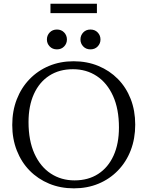

<svg xmlns="http://www.w3.org/2000/svg" viewBox="-20 -1020 806 1050"><path d="M382.5 -685Q456 -685 517.8 -659.5Q579.5 -634 624.8 -588Q670 -542 694.8 -478.5Q719.5 -415 719.5 -338.5Q719.5 -262 695 -198.2Q670.5 -134.5 625.2 -87.8Q580 -41 518.8 -15.5Q457.5 10 384 10Q310.5 10 249 -15.5Q187.5 -41 142.2 -87Q97 -133 72 -196.8Q47 -260.5 47 -336.5Q47 -413 71.8 -476.8Q96.5 -540.5 141.8 -587.2Q187 -634 248.2 -659.5Q309.5 -685 382.5 -685ZM387.5 -33.5Q462.5 -33.5 517 -68.8Q571.5 -104 601 -169Q630.5 -234 630.5 -322.5Q630.5 -424 598.2 -495.2Q566 -566.5 509.2 -604Q452.5 -641.5 379 -641.5Q304 -641.5 249.5 -606.2Q195 -571 165.5 -506Q136 -441 136 -352.5Q136 -251.5 168.2 -180Q200.5 -108.5 257.5 -71Q314.5 -33.5 387.5 -33.5ZM291.5 -750Q267 -750 251.8 -766Q236.5 -782 236.5 -804Q236.5 -826.5 251.8 -842.5Q267 -858.5 291.5 -858.5Q315.5 -858.5 330.8 -842.5Q346 -826.5 346 -804Q346 -782 330.8 -766Q315.5 -750 291.5 -750ZM474.5 -750Q450.5 -750 435.2 -766Q420 -782 420 -804Q420 -826.5 435.2 -842.5Q450.5 -858.5 474.5 -858.5Q499 -858.5 514.2 -842.5Q529.5 -826.5 529.5 -804Q529.5 -782 514.2 -766Q499 -750 474.5 -750ZM256 -948V-999.5H510V-948Z"/></svg>

Font: Newsreader 24pt
Style: Regular
Weight: 400
Designer: Hugues Gentile
Foundry: Production Type
Version: Version 1.003